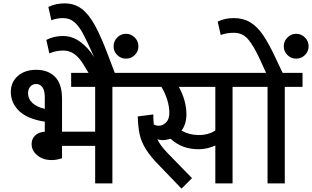

<svg xmlns="http://www.w3.org/2000/svg" viewBox="-20 -1085 1846 1136"><path d="M749 -571H645V0H543V-222H347V-149Q317 -138 285 -138Q234 -138 200.5 -166Q167 -194 167 -233Q167 -263 187.5 -283Q208 -303 245 -306V-365Q142 -381 93 -428.5Q44 -476 44 -541Q44 -599 85.5 -635.5Q127 -672 194 -672Q265 -672 306 -630Q347 -588 347 -501V-306H543V-571H401V-654H749ZM245 -441V-511Q245 -548 231.5 -568Q218 -588 194 -588Q173 -588 159.5 -573Q146 -558 146 -533Q146 -501 171 -476.5Q196 -452 245 -441Z M750 -624ZM601 -633 606 -624H522L474 -703Q448 -746 419 -766Q390 -786 354 -786Q310 -786 272 -769L254 -849Q299 -872 353 -872Q407 -872 454 -838Q501 -804 537 -747Q495 -842 471 -886.5Q447 -931 419.5 -954.5Q392 -978 353 -978Q316 -978 284 -965L266 -1044Q310 -1065 362 -1065Q420 -1065 462.5 -1033.5Q505 -1002 542.5 -933.5Q580 -865 626 -741L667 -633ZM725 -885Q756 -885 777.5 -863Q799 -841 799 -811Q799 -781 777.5 -759.5Q756 -738 725 -738Q695 -738 673.5 -759.5Q652 -781 652 -811Q652 -841 673.5 -863Q695 -885 725 -885Z M1461 -571H1356V0H1254V-224Q1235 -215 1209 -208.5Q1183 -202 1156 -202Q1107 -202 1066.5 -216.5Q1026 -231 989 -264Q963 -256 943 -256Q928 -256 911 -261Q928 -225 968 -183L1116 -31L1054 31L927 -101Q871 -157 843.5 -201.5Q816 -246 806.5 -289Q797 -332 795 -396L887 -408Q887 -376 890 -349Q903 -341 920 -341Q942 -341 962 -360Q982 -379 982 -417Q982 -454 969.5 -494.5Q957 -535 935 -571H730V-654H1461ZM1254 -571H1038Q1059 -534 1071 -492Q1083 -450 1083 -409Q1083 -351 1054 -312Q1101 -286 1156 -286Q1214 -286 1254 -313Z M1459 0ZM1770 -571H1665V0H1563V-571H1439V-654H1554L1522 -725Q1482 -813 1448.5 -852Q1415 -891 1365 -891Q1321 -891 1286 -878L1268 -957Q1310 -978 1364 -978Q1419 -978 1460.5 -953Q1502 -928 1536.5 -877.5Q1571 -827 1611 -741L1652 -654H1770ZM1732 -885Q1763 -885 1784.5 -863Q1806 -841 1806 -811Q1806 -781 1784.5 -759.5Q1763 -738 1732 -738Q1702 -738 1680.5 -759.5Q1659 -781 1659 -811Q1659 -841 1680.5 -863Q1702 -885 1732 -885Z"/></svg>

Font: Martel Sans SemiBold
Style: Regular
Weight: 600
Designer: Dan Reynolds and Mathieu Réguer
Foundry: Dan Reynolds and Mathieu Réguer
Version: Version 1.002; ttfautohint (v1.1) -l 5 -r 5 -G 72 -x 0 -D la